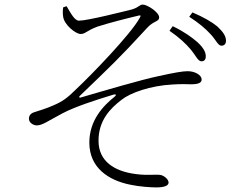

<svg xmlns="http://www.w3.org/2000/svg" viewBox="-20 -769 1040 836"><path d="M810 -554C832 -528 842 -502 857 -502C869 -502 876 -509 876 -524C876 -543 865 -562 839 -586C816 -606 782 -631 732 -655L718 -635C759 -607 789 -579 810 -554ZM897 -620C920 -596 929 -570 944 -570C956 -570 964 -577 964 -592C964 -611 952 -630 926 -654C903 -673 867 -694 818 -715L804 -696C847 -668 873 -646 897 -620ZM324 -679C362 -679 522 -720 555 -728C587 -738 587 -749 602 -749C621 -749 673 -716 673 -693C673 -674 649 -679 621 -648C502 -518 458 -477 327 -351C323 -347 325 -343 330 -344C443 -377 600 -423 668 -437C740 -453 776 -459 797 -459C831 -459 858 -441 858 -423C858 -410 847 -402 812 -402C792 -402 774 -404 730 -401C635 -396 548 -365 510 -335C460 -297 408 -244 409 -154C410 -68 476 -23 572 -11C625 -4 658 -11 680 -7C694 -4 714 11 714 26C714 38 699 47 661 47C637 47 587 44 546 35C453 16 369 -38 369 -148C369 -245 429 -308 479 -348C488 -356 486 -360 474 -357C395 -333 306 -304 253 -276C190 -243 165 -223 140 -223C126 -223 106 -234 106 -252C106 -265 113 -275 128 -280C153 -288 183 -297 212 -310C252 -327 273 -342 312 -381C378 -443 549 -619 589 -692C595 -703 591 -703 583 -701C528 -688 454 -669 404 -653C356 -635 352 -621 331 -621C310 -621 260 -660 255 -696C253 -707 253 -724 255 -737L270 -742C289 -710 305 -679 324 -679Z"/></svg>

Font: Noto Serif CJK SC ExtraLight
Style: Regular
Weight: 200
Designer: Ryoko NISHIZUKA 西塚涼子 (kana & ideographs); Frank Grießhammer (Latin, Greek & Cyrillic); Wenlong ZHANG 张文龙 (bopomofo); San
Foundry: Adobe
Version: Version 2.001;hotconv 1.1.0;makeotfexe 2.6.0